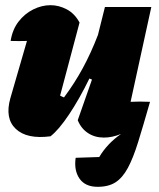

<svg xmlns="http://www.w3.org/2000/svg" viewBox="-20 -522 615 741"><path d="M287 -435 212 -153Q219 -149 227 -146Q268 -201 299.5 -259Q331 -317 358 -387L385 -495H564L484 -129Q517 -131 559 -129Q533 -38 513.5 25Q494 88 473.5 126Q453 164 426 181.5Q399 199 357 199Q309 199 287 167.5Q265 136 272 87L363 84Q394 32 447 -5Q413 9 381 9Q346 9 319.5 -8.5Q293 -26 280 -58L335 -215L325 -219Q287 -141 247 -81Q207 -21 175 4Q84 16 41 -24.5Q-2 -65 20 -143L84 -364Q53 -363 21 -364Q28 -408 51.5 -438.5Q75 -469 108 -485.5Q141 -502 175 -502Q207 -502 237.5 -486Q268 -470 287 -435Z"/></svg>

Font: Piazzolla Black
Style: Italic
Weight: 900
Italic angle: -11.3°
Designer: Juan Pablo del Peral
Foundry: Huerta Tipografica
Version: Version 1.330